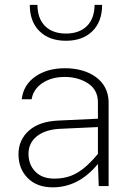

<svg xmlns="http://www.w3.org/2000/svg" viewBox="-20 -781 573 806"><path d="M436 -351.1C436 -443.8 354 -494.6 253.4 -494.6C203.1 -494.6 161.6 -482.9 127.9 -459.5C94.2 -435.5 75.7 -403.8 71.3 -364.3H112.8C117.2 -392.1 132.3 -415 157.7 -432.1C183.1 -449.2 214.4 -458 252 -458C289.6 -458 322.3 -448.7 350.1 -430.7C377.4 -412.6 391.1 -385.7 391.1 -351.1V-282.7L225.1 -274.9C170.9 -272.5 129.9 -258.3 101.1 -232.4C72.3 -206.5 57.6 -173.3 57.6 -133.8C57.6 -92.3 70.8 -59.1 96.7 -33.2C122.6 -7.3 157.2 5.4 201.2 5.4C272.9 5.4 335.9 -25.9 391.1 -92.8L394.5 0H436ZM99.6 -135.7C99.6 -193.8 146.5 -235.8 231 -240.2L391.1 -247.6V-134.8C359.9 -97.2 330.6 -70.8 303.2 -55.2C275.9 -39.1 244.1 -31.2 207.5 -31.2C173.8 -31.2 147.5 -41 128.4 -60.5C109.4 -79.6 99.6 -105 99.6 -135.7ZM377 -760.7C377 -685.1 332.5 -640.1 256.8 -640.1C181.2 -640.1 137.2 -685.1 137.2 -760.7H105C105 -713.4 118.7 -676.8 146 -649.9C173.3 -623 210.4 -609.9 256.8 -609.9C303.2 -609.9 340.3 -623 367.7 -649.9C395 -676.8 408.7 -713.4 408.7 -760.7Z"/></svg>

Font: Estedad ExtraLight
Style: Regular
Weight: 200
Designer: Amin Abedi
Version: Version 7.3